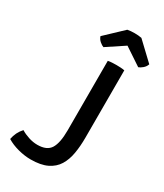

<svg xmlns="http://www.w3.org/2000/svg" viewBox="-221 -977 916 1073"><g transform="rotate(30 237.0 -441.0)"><path d="M49.5 -112Q72 -98 100.8 -88.8Q129.5 -79.5 157 -79.5Q218.5 -79.5 241.2 -116.5Q264 -153.5 264 -233.5V-683Q276 -685.5 290.8 -686.2Q305.5 -687 317.5 -687Q330 -687 344.2 -686.2Q358.5 -685.5 370.5 -683V-248.5Q370.5 -194 362.5 -146.8Q354.5 -99.5 333 -64.5Q311.5 -29.5 271 -9.8Q230.5 10 165.5 10Q127 10 84.8 -1Q42.5 -12 10 -32Q18.5 -78.5 49.5 -112ZM362.5 -888 474.5 -782Q469 -765 455 -753Q441 -741 429 -737L317 -811.5L204.5 -737Q193 -741 179 -753Q165 -765 159.5 -782L271.5 -888Q292 -892 317 -892Q342 -892 362.5 -888Z"/></g></svg>

Font: Signika SC
Style: Regular
Weight: 400
Designer: Anna Giedryś
Foundry: Anna Giedryś
Version: Version 2.000; ttfautohint (v1.8.3) -l 8 -r 50 -G 200 -x 9 -